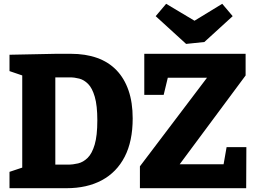

<svg xmlns="http://www.w3.org/2000/svg" viewBox="-20 -990 1353 1010"><path d="M352 -707Q430 -707 490.5 -685.5Q551 -664 592.5 -621Q634 -578 656 -514.5Q678 -451 678 -367Q678 -247 636 -165.5Q594 -84 516 -42Q438 0 330 0H30V-86L120 -116L97 -83V-620L121 -585L30 -616V-702L276 -707ZM338 -124Q364 -124 391 -130.5Q418 -137 441 -159.5Q464 -182 478 -229Q492 -276 492 -357Q492 -435 478.5 -481Q465 -527 443.5 -548.5Q422 -570 397 -576.5Q372 -583 348 -583H245L271 -609V-98L245 -124ZM716 0V-115L1084 -601L1102 -581H828L867 -599L841 -491H739V-707H1272V-593L906 -100L900 -126H1187L1152 -102L1172 -216H1276L1275 0ZM1149 -970 1204 -905 1055 -769 959 -759 799 -905 854 -970 1065 -844 946 -846Z"/></svg>

Font: Bitter Thin ExtraBold
Style: Regular
Weight: 800
Version: Version 3.020